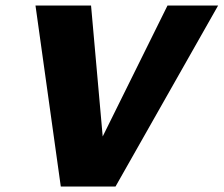

<svg xmlns="http://www.w3.org/2000/svg" viewBox="-20 -678 813 698"><path d="M201 0 109 -658H311L364 -62H294L589 -658H773L400 0Z"/></svg>

Font: Ysabeau Infant Black
Style: Italic
Weight: 900
Italic angle: -12°
Designer: Christian Thalmann (Catharsis Fonts)
Version: Version 2.001;gftools[0.9.30]; featfreeze: ss01,ss02,lnum